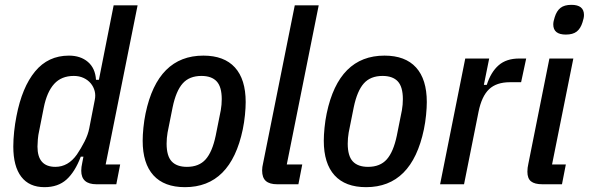

<svg xmlns="http://www.w3.org/2000/svg" viewBox="-20 -762 2435 794"><path d="M379 0Q316 0 316 -56Q316 -64 317 -71.5Q318 -79 320 -88L325 -114H314Q290 -51 255 -19.5Q220 12 164 12Q101 12 68 -31Q35 -74 35 -156Q35 -185 38.5 -218Q42 -251 48 -281Q71 -401 125 -466.5Q179 -532 265 -532Q313 -532 343.5 -506Q374 -480 377 -432H389L450 -740H549L417 -82H477L461 0ZM209 -72Q262 -72 298 -123Q315 -148 329.5 -176.5Q344 -205 349 -231L372 -349Q376 -368 371.5 -385.5Q367 -403 355.5 -417Q344 -431 326 -439.5Q308 -448 285 -448Q234 -448 204 -415Q174 -382 161 -317L142 -221Q138 -204 136.5 -185.5Q135 -167 135 -156Q135 -72 209 -72Z M745 12Q659 12 614.5 -37Q570 -86 570 -180Q570 -203 573 -233.5Q576 -264 582 -293Q632 -532 821 -532Q907 -532 951.5 -483Q996 -434 996 -340Q996 -317 993 -286.5Q990 -256 984 -227Q934 12 745 12ZM753 -72Q803 -72 830.5 -103Q858 -134 872 -201L893 -306Q895 -317 896 -329Q897 -341 897 -352Q897 -403 876 -425.5Q855 -448 813 -448Q763 -448 735.5 -417Q708 -386 694 -319L673 -214Q671 -203 670 -191Q669 -179 669 -168Q669 -117 690 -94.5Q711 -72 753 -72Z M1126 0Q1095 0 1079.5 -13.5Q1064 -27 1064 -57Q1064 -64 1065 -71.5Q1066 -79 1068 -87L1199 -740H1298L1166 -82H1230L1214 0Z M1494 12Q1408 12 1363.5 -37Q1319 -86 1319 -180Q1319 -203 1322 -233.5Q1325 -264 1331 -293Q1381 -532 1570 -532Q1656 -532 1700.5 -483Q1745 -434 1745 -340Q1745 -317 1742 -286.5Q1739 -256 1733 -227Q1683 12 1494 12ZM1502 -72Q1552 -72 1579.5 -103Q1607 -134 1621 -201L1642 -306Q1644 -317 1645 -329Q1646 -341 1646 -352Q1646 -403 1625 -425.5Q1604 -448 1562 -448Q1512 -448 1484.5 -417Q1457 -386 1443 -319L1422 -214Q1420 -203 1419 -191Q1418 -179 1418 -168Q1418 -117 1439 -94.5Q1460 -72 1502 -72Z M1800 0 1904 -520H2003L1981 -411H1993Q2010 -464 2042 -492Q2074 -520 2127 -520H2156L2135 -422H2089Q2033 -422 2002.5 -393Q1972 -364 1959 -300L1899 0Z M2320 -619Q2268 -619 2268 -661Q2268 -673 2274 -691Q2282 -717 2298 -729.5Q2314 -742 2343 -742Q2395 -742 2395 -700Q2395 -688 2389 -670Q2381 -644 2365 -631.5Q2349 -619 2320 -619ZM2223 0Q2191 0 2176 -12Q2161 -24 2161 -52Q2161 -68 2165 -85L2252 -520H2351L2263 -82H2320L2304 0Z"/></svg>

Font: IBM Plex Sans Cond Medm
Style: Italic
Weight: 500
Width: 3
Italic angle: -11°
Designer: Mike Abbink, Paul van der Laan, Pieter van Rosmalen
Foundry: Bold Monday
Version: Version 1.3